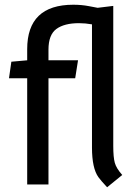

<svg xmlns="http://www.w3.org/2000/svg" viewBox="-20 -780 575 812"><path d="M459 -163Q459 -115 465.5 -91.5Q472 -68 497 -40L433 12Q406 -17 396 -31Q369 -69 369 -156V-677Q341 -682 314 -682Q252 -682 218.5 -657.5Q185 -633 185 -570V-525H310L298 -449H185V0H95V-449H18L28 -519L95 -525V-572Q95 -760 290 -760Q325 -760 356 -754Q387 -748 393 -747L459 -755Z"/></svg>

Font: Magra
Style: Regular
Weight: 400
Designer: Viviana Monsalve
Foundry: Viviana Monsalve
Version: Version 1.001